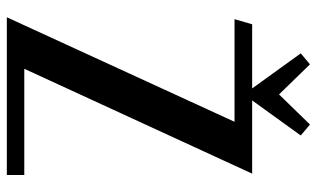

<svg xmlns="http://www.w3.org/2000/svg" viewBox="-198 -706 905 548"><g transform="rotate(90 254.0 -432.5)"><path d="M328.1 -649.9H35.2L49.8 -700.2H232.9L132.8 -838.9L164.1 -865.2L250 -776.9L335.9 -865.2L367.2 -838.9L267.1 -700.2H476.1L176.8 -49.8H480V0H29.8Z"/></g></svg>

Font: Pfennig
Style: Bold
Weight: 700
Version: Version 20120410 ; ttfautohint (v0.8)